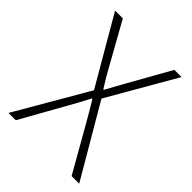

<svg xmlns="http://www.w3.org/2000/svg" viewBox="-208 -837 946 946"><g transform="rotate(45 265.0 -364.0)"><path d="M19 0 238 -377 34 -728H88L208 -513Q222 -487 235 -465Q248 -443 267 -413H271Q288 -443 299.5 -465Q311 -487 326 -513L447 -728H497L293 -374L512 0H459L331 -225Q316 -251 299.5 -279.5Q283 -308 263 -341H259Q242 -308 226.5 -279.5Q211 -251 196 -225L70 0Z"/></g></svg>

Font: Noto Sans TC ExtraLight
Style: Regular
Weight: 250
Designer: Ryoko NISHIZUKA  (kana, bopomofo & ideographs); Paul D. Hunt (Latin, Greek & Cyrillic); Sandoll Communications , Soo-you
Foundry: Adobe
Version: Version 2.004-H2;hotconv 1.0.118;makeotfexe 2.5.65603